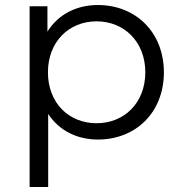

<svg xmlns="http://www.w3.org/2000/svg" viewBox="-20 -551 719 765"><path d="M365 -60C254 -60 171 -141 171 -263C171 -384 254 -466 365 -466C475 -466 559 -384 559 -263C559 -141 475 -60 365 -60ZM172 -97C216 -30 288 5 370 5C521 5 633 -103 633 -263C633 -422 521 -531 370 -531C285 -531 212 -494 169 -425V-526H98V194H172Z"/></svg>

Font: Montserrat-Alt1
Style: Regular
Weight: 400
Designer: Differentunic
Foundry: Differentunic
Version: Version 7.222